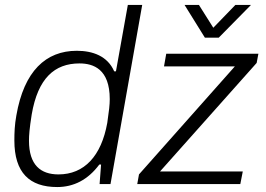

<svg xmlns="http://www.w3.org/2000/svg" viewBox="-20 -743 1072 775"><path d="M211 12C277 12 335 -17 381 -79H388L382 0H426L554 -723H496L448 -455H441C414 -517 354 -538 290 -538C165 -538 77 -456 46 -277C39 -239 38 -206 38 -176C38 -46 99 12 211 12ZM993 -723H930L841 -631L783 -723H725L807 -591H863ZM534 0H950L960 -51H626L1016 -489L1023 -526H651L642 -475H928L541 -39ZM216 -39C144 -39 97 -77 97 -175C97 -197 99 -224 108 -281C133 -427 200 -487 301 -487C357 -487 423 -464 423 -343C423 -320 420 -295 413 -247C389 -113 320 -39 216 -39Z"/></svg>

Font: Archivo ExtraLight
Style: Italic
Weight: 200
Italic angle: -10°
Designer: Hector Gatti
Foundry: Omnibus-Type
Version: Version 2.001